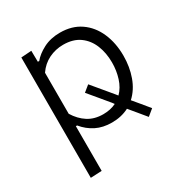

<svg xmlns="http://www.w3.org/2000/svg" viewBox="-164 -632 911 954"><g transform="rotate(-30 291.5 -155.0)"><path d="M84.5 195V-495.5L144 -499.5L145 -436H153Q175 -463.5 216.2 -485Q257.5 -506.5 312 -506.5Q380.5 -506.5 429 -473Q477.5 -439.5 503 -381.2Q528.5 -323 528.5 -249.5Q528.5 -186 508.8 -130.8Q489 -75.5 449.5 -39.5Q466 -20 484 1.8Q502 23.5 521.5 47.5L485.5 77Q465.5 52.5 446.8 30Q428 7.5 411.5 -12.5Q368 10 313.5 10Q262.5 10 223.5 -9.5Q184.5 -29 155.5 -64.5H148.5V192ZM297 -47.5Q338.5 -47.5 371 -63.5L362.5 -75Q342.5 -99 319.5 -126.8Q296.5 -154.5 270.5 -185.5L305.5 -214Q331.5 -183 354.2 -155.5Q377 -128 397.5 -103.5L408 -90.5Q436 -118.5 449.2 -160.5Q462.5 -202.5 462.5 -249Q462.5 -303.5 444.5 -348.2Q426.5 -393 389.5 -419.8Q352.5 -446.5 295.5 -446.5Q252 -446.5 213.2 -427.8Q174.5 -409 148.5 -371V-135.5Q174 -94 210.2 -70.8Q246.5 -47.5 297 -47.5Z"/></g></svg>

Font: Commissioner Light
Style: Regular
Weight: 300
Designer: Kostas Bartsokas
Foundry: Kostas Bartsokas
Version: Version 1.000; ttfautohint (v1.8.3)